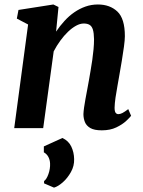

<svg xmlns="http://www.w3.org/2000/svg" viewBox="-20 -586 655 878"><path d="M236.5 -441.5Q254 -467.5 274.8 -490.2Q295.5 -513 319.8 -529.8Q344 -546.5 371 -556Q398 -565.5 427.5 -565.5Q482.5 -565.5 516.8 -533.2Q551 -501 551 -420.5Q551 -403 546.8 -372.2Q542.5 -341.5 537 -307.8Q531.5 -274 526.5 -246.5Q522.5 -221.5 517.2 -193.5Q512 -165.5 508.2 -139.5Q504.5 -113.5 504 -93.5Q504 -76 509 -70Q514 -64 521 -64Q529.5 -64 539.8 -69.2Q550 -74.5 566.5 -87L579.5 -56.5Q574.5 -49.5 557.2 -33.2Q540 -17 512 -3.5Q484 10 445.5 10Q411 10 393 -0.5Q375 -11 368.2 -28Q361.5 -45 361.5 -64.5Q362 -77 364.5 -94.8Q367 -112.5 370.8 -133.2Q374.5 -154 378.8 -176Q383 -198 386.5 -218Q390 -239 394.2 -262.8Q398.5 -286.5 402 -311.8Q405.5 -337 407.8 -361Q410 -385 410 -406.5Q409.5 -435 404.8 -450.5Q400 -466 389.8 -472.2Q379.5 -478.5 363 -478.5Q346 -478.5 327.5 -468.2Q309 -458 290.8 -440.5Q272.5 -423 255.8 -400Q239 -377 225.5 -351L177.5 0H45L108.5 -474L57 -501L64.5 -540.5L224 -565.5L247.5 -554ZM227 272 181.5 252.5V242Q193 234 201.5 210Q210 186 209 162Q208.5 146 201.5 132.2Q194.5 118.5 180.5 110.5V83.5L265.5 45Q293.5 58 306 84.2Q318.5 110.5 319 141.5Q320 173 304.2 201Q288.5 229 266.8 248Q245 267 227 272Z"/></svg>

Font: Merriweather 24pt
Style: Bold Italic
Weight: 700
Italic angle: -7.8°
Designer: Eben Sorkin
Foundry: Eben Sorkin
Version: Version 2.101